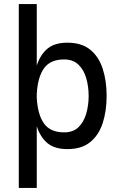

<svg xmlns="http://www.w3.org/2000/svg" viewBox="-20 -720 585 940"><path d="M72 200V-700H160V-399Q177 -452 212 -481.5Q247 -511 310 -511Q380 -511 422 -476.5Q464 -442 483 -383Q502 -324 502 -251V-250Q502 -177 483 -118Q464 -59 422 -24.5Q380 10 310 10Q247 10 212 -19.5Q177 -49 160 -102V200ZM294 -429Q227 -429 196 -386.5Q165 -344 160 -261V-240Q165 -157 196 -114.5Q227 -72 294 -72Q338 -72 364 -97Q390 -122 402 -163Q414 -204 414 -250Q414 -297 402 -338Q390 -379 363.5 -404Q337 -429 294 -429Z"/></svg>

Font: Haskoy Medium
Style: Regular
Weight: 500
Designer: Ertekin Erdin
Foundry: Ertekin Erdin
Version: Version 1.500; ttfautohint (v1.8.3)